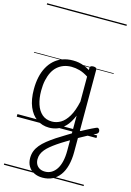

<svg xmlns="http://www.w3.org/2000/svg" viewBox="-179 -969 988 1447"><g transform="rotate(15 314.5 -245.5)"><path d="M473 -8Q489 -18 505.5 -26.5Q522 -35 537.5 -43.5Q553 -52 569 -59.5Q585 -67 600 -74Q610 -79 617 -75Q624 -71 627 -62.5Q630 -54 627.5 -45.5Q625 -37 615 -31Q599 -23 581 -14Q563 -5 545 4.5Q527 14 508.5 24.5Q490 35 473 44ZM305 394Q268 394 239 379.5Q210 365 194 338Q178 311 178 274Q178 245 187.5 220Q197 195 216 172Q235 149 262.5 127Q290 105 326 81Q344 70 362 58.5Q380 47 398 36Q416 25 434 14V-124Q410 -67 380.5 -36.5Q351 -6 319.5 5.5Q288 17 256 17Q202 17 160 -12Q118 -41 94.5 -97Q71 -153 71 -234Q71 -285 80.5 -328.5Q90 -372 109 -407Q128 -442 155.5 -467Q183 -492 219.5 -505.5Q256 -519 301 -519Q326 -519 347 -515Q368 -511 389.5 -502.5Q411 -494 434 -480V-496Q434 -506 440.5 -510.5Q447 -515 461 -515Q474 -515 480.5 -510.5Q487 -506 487 -496V146Q487 203 475 249.5Q463 296 439.5 328Q416 360 382.5 377Q349 394 305 394ZM312 345Q340 345 362.5 331.5Q385 318 401 293.5Q417 269 425.5 232.5Q434 196 434 150V68Q419 77 403.5 86Q388 95 373.5 104.5Q359 114 344 124Q318 142 297.5 159Q277 176 263 193Q249 210 241.5 228.5Q234 247 234 269Q234 291 243 308Q252 325 269.5 335Q287 345 312 345ZM265 -33Q300 -33 332.5 -52Q365 -71 391.5 -115.5Q418 -160 434 -234V-429Q399 -452 366.5 -461Q334 -470 303 -470Q270 -470 242.5 -460Q215 -450 193.5 -431Q172 -412 157.5 -384Q143 -356 135 -319.5Q127 -283 127 -237Q127 -178 142 -132Q157 -86 187.5 -59.5Q218 -33 265 -33ZM0 365H622V375H0ZM0 -20H622V0H0ZM0 -505H622V-500H0ZM0 -885H622V-875H0Z"/></g></svg>

Font: Playwrite GB J Guides
Style: Regular
Weight: 400
Designer: Veronika Burian, José Scaglione
Foundry: TypeTogether
Version: Version 1.003